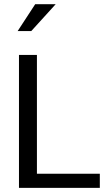

<svg xmlns="http://www.w3.org/2000/svg" viewBox="-20 -904 524 924"><path d="M157.7 -639.6V-67.9H460.4V0H71.3V-639.6ZM64.9 -754.4 149.4 -883.8H248L130.4 -754.4Z"/></svg>

Font: Yantramanav
Style: Regular
Weight: 400
Version: Version 1.000;PS 1.0;hotconv 1.0.72;makeotf.lib2.5.5900; ttf